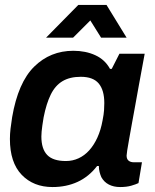

<svg xmlns="http://www.w3.org/2000/svg" viewBox="-20 -743 627 775"><path d="M192 12Q115 12 67.5 -37.5Q20 -87 20 -182Q20 -202 22.5 -223.5Q25 -245 29 -270Q53 -410 118 -474Q183 -538 276 -538Q326 -538 365 -520Q404 -502 424 -465H431L462 -526H564L540 -396Q533 -355 525.5 -315.5Q518 -276 512 -241.5Q506 -207 501 -180Q496 -153 493.5 -136Q491 -119 491 -115Q491 -101 499 -94.5Q507 -88 520 -88H553L539 -4Q529 1 510 6.5Q491 12 465 12Q439 12 419.5 2Q400 -8 389 -28Q385 -37 382 -48.5Q379 -60 379 -73H372Q339 -30 293.5 -9Q248 12 192 12ZM246 -93Q273 -93 297 -104Q321 -115 340 -136Q359 -157 373 -187.5Q387 -218 394 -257Q399 -282 400 -298Q401 -314 401 -327Q401 -379 378.5 -406Q356 -433 306 -433Q262 -433 232.5 -415.5Q203 -398 185 -361.5Q167 -325 156 -269Q153 -251 151 -237Q149 -223 148 -212Q147 -201 147 -192Q147 -142 170.5 -117.5Q194 -93 246 -93ZM166 -591 296 -723H410L491 -591H388L323 -695H379L275 -591Z"/></svg>

Font: Archivo Variable SemiBold
Style: Italic
Weight: 600
Italic angle: -10°
Designer: Hector Gatti
Foundry: Omnibus-Type
Version: Version 2.001